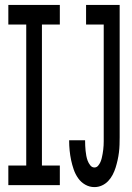

<svg xmlns="http://www.w3.org/2000/svg" viewBox="-20 -755 540 783"><path d="M365 8Q345 8 327.5 -2Q310 -12 298.5 -28.5Q287 -45 280.5 -64Q274 -83 270 -102Q266 -121 264 -141Q262 -161 262 -181V-183H327V-182Q327 -171 327.5 -161Q328 -151 329 -140.5Q330 -130 332 -119.5Q334 -109 337.5 -99.5Q341 -90 348 -81Q355 -72 365 -72Q374 -72 380 -79Q386 -86 389.5 -94Q393 -102 395 -110.5Q397 -119 398.5 -127.5Q400 -136 401 -144.5Q402 -153 402.5 -161.5Q403 -170 403 -179Q403 -188 403 -196V-655H331V-735H468V-196Q468 -181 467.5 -165Q467 -149 465 -133Q463 -117 459.5 -101.5Q456 -86 451.5 -71.5Q447 -57 439.5 -42.5Q432 -28 421 -16.5Q410 -5 395.5 1.5Q381 8 365 8ZM14 0V-80H87V-655H14V-735H224V-655H151V-80H224V0Z"/></svg>

Font: Iosevka SS18 Medium
Style: Regular
Weight: 500
Monospace: yes
Designer: Belleve Invis
Foundry: Belleve Invis
Version: Version 25.1.1; ttfautohint (v1.8.4)